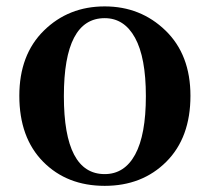

<svg xmlns="http://www.w3.org/2000/svg" viewBox="-20 -571 660 606"><path d="M310.5 15.6Q191.4 15.6 116.2 -60.5Q41 -136.7 41 -268.6Q41 -398.4 118.7 -474.6Q196.3 -550.8 310.5 -550.8Q423.8 -550.8 502.4 -474.6Q581.1 -398.4 581.1 -268.6Q581.1 -136.7 504.9 -60.5Q428.7 15.6 310.5 15.6ZM310.5 -21.5Q373 -21.5 406.7 -83.5Q440.4 -145.5 440.4 -267.6Q440.4 -389.6 406.2 -451.7Q372.1 -513.7 310.5 -513.7Q181.6 -513.7 181.6 -267.6Q181.6 -21.5 310.5 -21.5Z"/></svg>

Font: GenYoMin TW TTF Bold
Style: Regular
Weight: 700
Version: Version 1.300